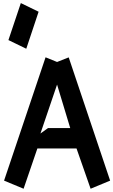

<svg xmlns="http://www.w3.org/2000/svg" viewBox="-20 -1192 722 1224"><path d="M682.1 -40.5 557.6 11.2 467.8 -245.6H218.3L130.4 11.2L5.9 -40.5L270.5 -826.7L343.8 -796.9L418 -826.2ZM343.8 -652.8 237.8 -340.8 286.1 -375.5H427.7ZM33.7 -936.5 112.8 -1172.4 226.1 -1117.2 147.5 -881.3Z"/></svg>

Font: Gap Sans
Style: Black
Weight: 400
Designer: Alexandre Liziard and Etienne Ozeray
Foundry: Interstices.io
Version: Version 1.6.1 - December 3. 2014